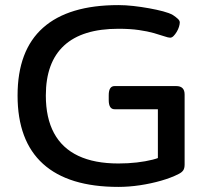

<svg xmlns="http://www.w3.org/2000/svg" viewBox="-20 -727 845 754"><path d="M445 7Q249 7 149 -83.5Q49 -174 49 -352Q49 -529 149 -618Q249 -707 445 -707Q473 -707 504 -703.5Q535 -700 565.5 -694.5Q596 -689 620.5 -682.5Q645 -676 659 -668Q671 -660 678.5 -653Q686 -646 686 -639Q686 -632 683 -622Q680 -612 674 -602Q668 -592 661.5 -585.5Q655 -579 648 -579Q641 -579 625 -584.5Q609 -590 584.5 -597Q560 -604 525.5 -609Q491 -614 445 -614Q303 -614 231.5 -548Q160 -482 160 -352Q160 -264 192 -204.5Q224 -145 287.5 -115Q351 -85 445 -85Q483 -85 517.5 -89Q552 -93 579.5 -100Q607 -107 623 -117L600 -58V-298H430Q407 -298 407 -334V-353Q407 -389 430 -389H672Q705 -389 705 -356V-81Q705 -66 699.5 -58Q694 -50 682 -44Q653 -29 613 -17.5Q573 -6 529.5 0.5Q486 7 445 7Z"/></svg>

Font: Asap Expanded Medium
Style: Regular
Weight: 500
Width: 7
Designer: Pablo Cosgaya
Foundry: Omnibus-Type
Version: Version 3.001